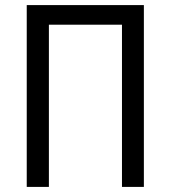

<svg xmlns="http://www.w3.org/2000/svg" viewBox="-20 -734 670 754"><path d="M172 0V-637H459V0H545V-714H85V0Z"/></svg>

Font: Noto Sans UI SemiCondensed
Style: Regular
Weight: 400
Width: 4
Designer: Monotype Design Team
Foundry: Monotype Imaging Inc.
Version: 1.001